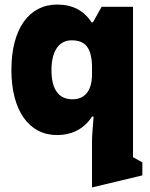

<svg xmlns="http://www.w3.org/2000/svg" viewBox="-20 -583 659 843"><path d="M384 35V240L605 187V130L564 107V-553H426L388 -485H382C348 -537 298 -563 231 -563C107 -563 30 -456 30 -276C30 -98 107 10 230 10C292 10 347 -14 384 -71H391C387 -21 384 14 384 35ZM298 -147C241 -147 206 -186 206 -275C206 -365 243 -406 295 -406C354 -406 384 -374 384 -284V-257C384 -178 347 -147 298 -147Z"/></svg>

Font: Frost ExtraBold
Style: Regular
Weight: 800
Designer: Lee Frost
Foundry: Lee Frost for Ice Communication Norge AS
Version: Version 2.011;hotconv 1.0.107;makeotfexe 2.5.65593